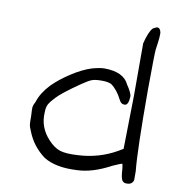

<svg xmlns="http://www.w3.org/2000/svg" viewBox="-75 -699 714 781"><g transform="rotate(10 282.0 -308.5)"><path d="M501 -627.9Q520.5 -640.6 527.3 -617.2Q531.2 -606.4 521.5 -543Q519.5 -528.3 518.6 -377.9Q518.6 -125 527.3 -41V-3.9Q521.5 14.6 501 14.6Q487.3 15.6 481 6.3Q474.6 -2.9 472.7 -32.2Q472.7 -38.1 471.7 -44.9Q470.7 -51.8 469.7 -56.2Q468.8 -60.5 468.8 -61.5Q462.9 -61.5 428.7 -45.9Q354.5 -5.9 291 -3.9Q203.1 1 153.3 -30.3Q101.6 -68.4 79.1 -127Q71.3 -144.5 70.3 -152.8Q69.3 -161.1 69.3 -188.5Q67.4 -218.8 68.4 -226.1Q69.3 -233.4 77.1 -248Q88.9 -286.1 123 -322.3Q151.4 -351.6 196.3 -380.9Q241.2 -410.2 279.3 -421.9Q311.5 -430.7 329.1 -430.7Q409.2 -430.7 431.6 -381.8Q449.2 -356.4 453.1 -338.9Q452.1 -300.8 436.5 -299.8Q420.9 -298.8 413.1 -315.4Q393.6 -354.5 367.2 -373Q353.5 -379.9 328.1 -379.9Q302.7 -379.9 289.1 -375.5Q275.4 -371.1 247.1 -351.6Q174.8 -301.8 153.3 -278.3Q135.7 -259.8 128.4 -247.1Q121.1 -234.4 121.1 -211.9Q117.2 -150.4 161.1 -103.5Q185.5 -77.1 210.4 -69.3Q235.4 -61.5 283.2 -64.5Q369.1 -68.4 441.4 -109.4L462.9 -122.1L466.8 -340.8V-558.6L472.7 -580.1Q487.3 -625 501 -627.9Z"/></g></svg>

Font: JasonHandwriting2
Style: Regular
Weight: 400
Version: Version 1.05.10